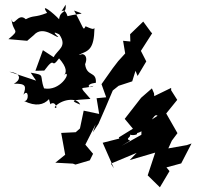

<svg xmlns="http://www.w3.org/2000/svg" viewBox="-20 -759 848 819"><path d="M302 -57 363 -75 377 -103 344 -142 388 -229 376 -194 400 -231C421 -278 441 -325 461 -373L486 -393L544 -412L558 -457L567 -435L604 -497L581 -542L629 -617L624 -622L591 -667L535 -613L536 -582L505 -585L514 -531L484 -498L461 -468L413 -400L433 -344L392 -340L403 -273L337 -287L321 -211L303 -195L241 -192L258 -99L216 -65L291 -61ZM713 -159 737 -191 689 -275 736 -333 710 -374V-384L638 -349L637 -361L628 -382L582 -342L512 -252L547 -210L487 -173L489 -168L418 -150L466 -41L453 -61L563 -107L533 -76L642 -108L610 -11L662 40L703 -29L690 -45L753 -62L797 -147L777 -140L698 -126ZM535 -159C510 -169 544 -173 533 -187C532 -180 572 -182 564 -191C617 -203 634 -283 652 -265L584 -221L583 -184L499 -137ZM260 -444C281 -448 236 -369 168 -382C146 -440 177 -438 111 -449L134 -415L20 -453C78 -446 65 -414 39 -402C91 -403 93 -392 80 -355C103 -384 105 -325 83 -328C132 -304 166 -311 189 -336C193 -316 198 -316 190 -310C216 -340 230 -284 213 -302C241 -336 309 -346 322 -313C283 -329 277 -332 366 -337C308 -403 328 -374 379 -393C361 -377 339 -400 389 -406C392 -457 350 -430 343 -485C361 -529 324 -534 320 -525C350 -545 326 -546 264 -558C339 -515 348 -526 316 -526C358 -542 381 -548 383 -638C376 -640 388 -627 345 -647C334 -625 339 -637 296 -714C349 -694 332 -706 268 -690C251 -746 223 -676 260 -739C264 -697 238 -719 232 -677C210 -701 148 -752 181 -704C125 -682 127 -696 90 -677C56 -709 38 -636 29 -678C35 -615 70 -637 16 -592L96 -585L124 -609C163 -653 217 -598 229 -601C194 -633 227 -615 233 -612C269 -559 225 -548 209 -515L163 -545L131 -457L169 -458C221 -529 193 -457 232 -510C267 -470 264 -450 253 -437Z"/></svg>

Font: Asimov Aggro
Style: Medium
Weight: 500
Designer: Google
Version: Version 2.000980; 2014